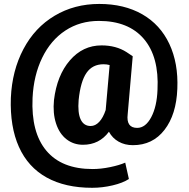

<svg xmlns="http://www.w3.org/2000/svg" viewBox="-20 -708 936 950"><path d="M857.4 -268.6Q852.5 -141.1 793.9 -65.4Q735.4 10.3 637.7 10.3Q597.7 10.3 566.9 -7.1Q536.1 -24.4 519 -56.2Q471.2 8.3 390.6 8.3Q343.8 8.3 308.6 -19.3Q273.4 -46.9 257.1 -97.7Q240.7 -148.4 247.1 -212.9Q261.7 -335 325.7 -409.2Q389.6 -483.4 482.4 -483.4Q554.2 -483.4 606 -450.2L636.7 -429.7L611.8 -143.1Q603.5 -75.2 658.7 -75.2Q700.2 -75.2 728.3 -128.2Q756.3 -181.2 759.3 -263.7Q767.6 -426.8 691.7 -515.6Q615.7 -604.5 469.2 -604.5Q376 -604.5 303.5 -556.9Q231 -509.3 188.7 -422.1Q146.5 -335 141.1 -223.6Q133.3 -52.7 209.5 37.8Q285.6 128.4 438 128.4Q479 128.4 524.9 118.9Q570.8 109.4 599.6 96.7L617.7 177.7Q587.9 197.3 537.4 209.2Q486.8 221.2 436 221.2Q302.7 221.2 210.7 170.2Q118.7 119.1 73.7 19Q28.8 -81.1 33.7 -223.6Q39.6 -358.4 95.9 -465.1Q152.3 -571.8 250.2 -630.1Q348.1 -688.5 471.2 -688.5Q594.2 -688.5 683.6 -637.5Q772.9 -586.4 817.9 -490.7Q862.8 -395 857.4 -268.6ZM369.1 -212.9Q363.8 -149.4 379.2 -116.9Q394.5 -84.5 428.7 -84.5Q451.7 -84.5 470.9 -105Q490.2 -125.5 502.9 -163.6L522.5 -386.2Q507.8 -390.1 492.2 -390.1Q437.5 -390.1 408 -347.4Q378.4 -304.7 369.1 -212.9Z"/></svg>

Font: Vazir Black
Style: Black
Weight: 900
Designer: Saber Rastikerdar
Foundry: Saber Rastikerdar
Version: Version 30.0.0